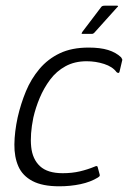

<svg xmlns="http://www.w3.org/2000/svg" viewBox="-20 -649 449 674"><path d="M188 5Q129 5 94 -13.5Q59 -32 44.5 -65Q30 -98 30.5 -142Q31 -186 42 -237Q53 -285 71 -328.5Q89 -372 118.5 -407Q148 -442 190 -462Q232 -482 291 -482Q332 -482 359.5 -473.5Q387 -465 405 -448Q408 -443 409 -441Q410 -439 408 -433L400 -399Q399 -393 395.5 -393Q392 -393 389 -396Q375 -415 345.5 -424.5Q316 -434 284 -434Q242 -434 210 -416.5Q178 -399 156 -369.5Q134 -340 119.5 -305.5Q105 -271 97 -236Q85 -177 89.5 -133.5Q94 -90 120.5 -65.5Q147 -41 200 -41Q233 -41 260.5 -47.5Q288 -54 312 -64Q322 -69 323 -62L330 -36Q331 -32 329 -30Q327 -28 324 -26Q298 -10 262.5 -2.5Q227 5 188 5ZM270 -530Q266 -530 266.5 -532Q267 -534 269 -537L335 -624Q338 -629 347 -629H391Q394 -629 394.5 -627.5Q395 -626 391 -623L311 -534Q309 -532 307 -531Q305 -530 301 -530Z"/></svg>

Font: Glory Light
Style: Italic
Weight: 300
Italic angle: -12°
Version: Version 1.011